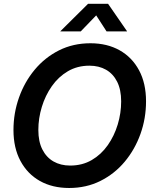

<svg xmlns="http://www.w3.org/2000/svg" viewBox="-20 -963 793 995"><path d="M338.4 11.2Q251.5 11.2 186.8 -25.1Q122.1 -61.5 85.9 -129.2Q49.8 -196.8 49.8 -289.1Q49.8 -376.5 78.4 -457.3Q106.9 -538.1 159.7 -601.6Q212.4 -665 285.6 -701.9Q358.9 -738.8 448.7 -738.8Q535.2 -738.8 599.9 -702.4Q664.6 -666 700.7 -598.6Q736.8 -531.2 736.8 -438Q736.8 -349.6 708 -269Q679.2 -188.5 626.5 -125.2Q573.7 -62 500.5 -25.4Q427.2 11.2 338.4 11.2ZM343.8 -105Q406.2 -105 455.3 -133.5Q504.4 -162.1 538.3 -210.4Q572.3 -258.8 590.1 -317.9Q607.9 -377 607.9 -437.5Q607.9 -498 587.2 -539.3Q566.4 -580.6 529.5 -601.6Q492.7 -622.6 443.4 -622.6Q380.9 -622.6 331.8 -593.8Q282.7 -564.9 248.8 -516.6Q214.8 -468.3 196.8 -409.2Q178.7 -350.1 178.7 -289.6Q178.7 -229.5 199.5 -188.5Q220.2 -147.5 257.3 -126.2Q294.4 -105 343.8 -105ZM398.4 -800.3H293V-801.3L436.5 -943.4H540L638.2 -801.3V-800.3H532.2L478.5 -883.3Z"/></svg>

Font: Inter 28pt SemiBold
Style: Italic
Weight: 600
Italic angle: -9.3988°
Designer: Rasmus Andersson
Foundry: rsms
Version: Version 4.001;git-66647c0bb